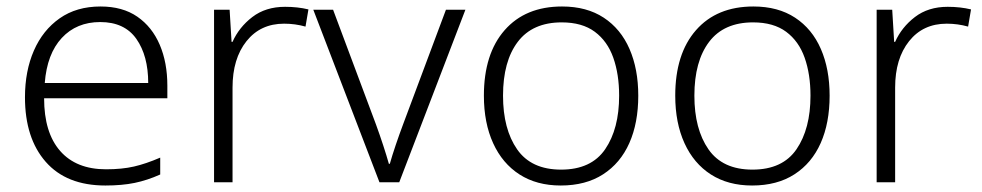

<svg xmlns="http://www.w3.org/2000/svg" viewBox="-20 -562 3029 592"><path d="M290 -542Q358 -542 403.5 -510.5Q449 -479 472.5 -424Q496 -369 496 -298V-259H116Q116 -153 165.5 -96.5Q215 -40 307 -40Q356 -40 393 -48.5Q430 -57 474 -76V-24Q434 -6 395 2Q356 10 305 10Q185 10 121 -63Q57 -136 57 -262Q57 -343 84.5 -406Q112 -469 164 -505.5Q216 -542 290 -542ZM289 -494Q216 -494 170.5 -445Q125 -396 118 -306H437Q437 -390 400.5 -442Q364 -494 289 -494Z M859 -541Q898 -541 931 -533L922 -480Q890 -489 856 -489Q783 -489 740 -435Q697 -381 697 -292V0H640V-532H688L694 -433H697Q717 -478 758 -509.5Q799 -541 859 -541Z M1150 0 946 -532H1007L1139 -179Q1151 -146 1161.5 -114Q1172 -82 1179 -57H1182Q1189 -82 1200 -114.5Q1211 -147 1223 -179L1355 -532H1415L1211 0Z M1948 -267Q1948 -183 1920.5 -121Q1893 -59 1839.5 -24.5Q1786 10 1709 10Q1635 10 1582 -24Q1529 -58 1500.5 -120.5Q1472 -183 1472 -267Q1472 -396 1536 -469Q1600 -542 1713 -542Q1789 -542 1841.5 -507.5Q1894 -473 1921 -411Q1948 -349 1948 -267ZM1531 -267Q1531 -164 1574.5 -101.5Q1618 -39 1710 -39Q1803 -39 1846 -102Q1889 -165 1889 -267Q1889 -333 1871 -384Q1853 -435 1814 -464Q1775 -493 1712 -493Q1622 -493 1576.5 -433Q1531 -373 1531 -267Z M2538 -267Q2538 -183 2510.5 -121Q2483 -59 2429.5 -24.5Q2376 10 2299 10Q2225 10 2172 -24Q2119 -58 2090.5 -120.5Q2062 -183 2062 -267Q2062 -396 2126 -469Q2190 -542 2303 -542Q2379 -542 2431.5 -507.5Q2484 -473 2511 -411Q2538 -349 2538 -267ZM2121 -267Q2121 -164 2164.5 -101.5Q2208 -39 2300 -39Q2393 -39 2436 -102Q2479 -165 2479 -267Q2479 -333 2461 -384Q2443 -435 2404 -464Q2365 -493 2302 -493Q2212 -493 2166.5 -433Q2121 -373 2121 -267Z M2902 -541Q2941 -541 2974 -533L2965 -480Q2933 -489 2899 -489Q2826 -489 2783 -435Q2740 -381 2740 -292V0H2683V-532H2731L2737 -433H2740Q2760 -478 2801 -509.5Q2842 -541 2902 -541Z"/></svg>

Font: Noto Sans Lao Light
Style: Regular
Weight: 300
Designer: Monotype Design Team
Foundry: Monotype Imaging Inc.
Version: Version 2.003; ttfautohint (v1.8.4.7-5d5b)